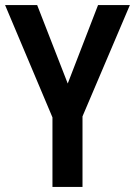

<svg xmlns="http://www.w3.org/2000/svg" viewBox="-20 -734 530 754"><path d="M246 -406 126 -714H0L186 -273V0H304V-277L490 -714H365Z"/></svg>

Font: Noto Sans Tamil Condensed SemiBold
Style: Regular
Weight: 600
Width: 3
Designer: Jelle Bosma - Monotype Design Team
Foundry: Monotype Imaging Inc.
Version: Version 2.004